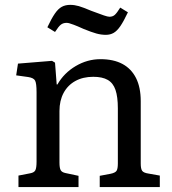

<svg xmlns="http://www.w3.org/2000/svg" viewBox="-20 -762 702 782"><path d="M55.2 0V-46.9L103 -56.2Q119.1 -59.1 124 -68.6Q128.9 -78.1 128.9 -104V-386.2Q128.9 -422.4 123 -433.6Q117.2 -444.8 95.2 -448.2L45.9 -455.1L53.2 -502.9L191.9 -514.2L204.1 -506.8L210.9 -418H213.9Q240.7 -464.8 288.3 -492.9Q335.9 -521 389.2 -521Q442.4 -521 478.8 -501.5Q515.1 -481.9 534.2 -443.8Q553.2 -405.8 553.2 -350.1V-96.2Q553.2 -74.2 559.1 -66.2Q564.9 -58.1 584 -55.2L630.9 -46.9V0H386.2V-45.9L430.2 -54.2Q449.2 -58.1 454.6 -66.2Q460 -74.2 460 -96.2V-320.8Q460 -367.7 450.4 -395.8Q440.9 -423.8 418.9 -436.5Q397 -449.2 359.9 -449.2Q317.9 -449.2 286.9 -432.1Q255.9 -415 239 -383.5Q222.2 -352.1 222.2 -310.1V-100.1Q222.2 -78.1 227.1 -69.1Q231.9 -60.1 247.1 -57.1L299.8 -45.9V0ZM411.1 -620.1Q392.1 -620.1 372.6 -625.5Q353 -630.9 320.8 -644Q293.9 -656.2 280.5 -661.1Q267.1 -666 261.5 -667.5Q255.9 -668.9 251 -668.9Q237.8 -668.9 228.3 -661.9Q218.8 -654.8 204.1 -631.8L172.9 -650.9Q189.9 -687 203.4 -706.5Q216.8 -726.1 231.4 -734.1Q246.1 -742.2 266.1 -742.2Q283.2 -742.2 301 -737.1Q318.8 -731.9 352.1 -717.8Q387.2 -704.6 403.1 -699.2Q418.9 -693.8 425.8 -693.8Q439 -693.8 447.5 -701.4Q456.1 -709 469.7 -731L501 -711.9Q483.9 -675.8 470.5 -656Q457 -636.2 443.1 -628.2Q429.2 -620.1 411.1 -620.1Z"/></svg>

Font: Literata
Style: Regular
Weight: 400
Designer: Latin by Veronika Burian and Jose Scaglione. Greek by Irene Vlachou. Cyrillic by Vera Evstafieva.
Foundry: TypeTogether
Version: Version 3.002